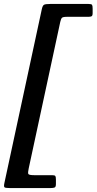

<svg xmlns="http://www.w3.org/2000/svg" viewBox="-72 -800 488 970"><path d="M182 -780H375.5Q390 -780 393 -775.5Q396 -771 396 -756V-734Q396 -721 391 -718Q386 -715 373.5 -715H265.5Q246 -715 241 -710Q236 -705 232.5 -689.5L73 51Q68.5 71.5 70.8 78.2Q73 85 101 85H191Q204.5 85 207.5 89.2Q210.5 93.5 210.5 107V129.5Q210.5 144.5 204 147.2Q197.5 150 184 150H-24Q-45 150 -49.2 146.2Q-53.5 142.5 -50 125.5L139 -752.5Q143 -772 150.5 -776Q158 -780 182 -780Z"/></svg>

Font: Besley* Narrow Medium
Style: Italic
Weight: 500
Width: 4
Italic angle: -13°
Designer: Owen Earl
Foundry: indestructible type*
Version: Version 3.000; ttfautohint (v1.8.3)